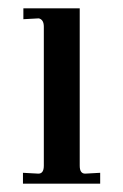

<svg xmlns="http://www.w3.org/2000/svg" viewBox="-20 -440 295 460"><path d="M171 -420V-43Q171 -24 184 -24L220 -26V0H35V-26L72 -24Q85 -24 85 -43V-376Q85 -393 73 -396L36 -394V-420Z"/></svg>

Font: Unna
Style: Regular
Weight: 400
Designer: Jorge de Buen U.
Foundry: Omnibus-Type
Version: Version 2.006;PS 002.006;hotconv 1.0.70;makeotf.lib2.5.58329